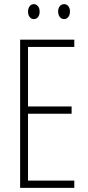

<svg xmlns="http://www.w3.org/2000/svg" viewBox="-20 -905 425 925"><path d="M338 0H77V-714H338V-679H115V-392H325V-357H115V-35H338ZM115 -849Q115 -864 122.5 -874.5Q130 -885 143 -885Q155 -885 163 -875Q171 -865 171 -849Q171 -832 163 -822.5Q155 -813 143 -813Q130 -813 122.5 -823.5Q115 -834 115 -849ZM260 -850Q260 -865 268 -875Q276 -885 289 -885Q301 -885 309 -875.5Q317 -866 317 -850Q317 -833 309 -823Q301 -813 289 -813Q276 -813 268 -823.5Q260 -834 260 -850Z"/></svg>

Font: Noto Sans Gujarati UI ExtraCondensed ExtraLight
Style: Regular
Weight: 200
Width: 2
Designer: Jelle Bosma - Monotype Design Team, Universal Thirst
Foundry: Monotype Imaging Inc.
Version: Version 2.106; ttfautohint (v1.8.4.7-5d5b)